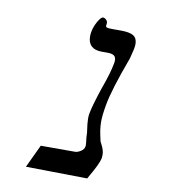

<svg xmlns="http://www.w3.org/2000/svg" viewBox="-82 -794 764 867"><g transform="rotate(10 300.0 -360.0)"><path d="M376 4 94.5 0 144 -105H301Q312.5 -105 326.8 -114Q341 -123 343.5 -136.5Q344 -138.5 344 -143Q344 -145.5 343 -156.5Q340 -175 339.5 -199.5Q333 -242 333 -262.5Q333 -276.5 335 -286.5Q341 -321 369 -405.5Q397 -481.5 405.5 -528.5Q407 -536 407 -542.5Q407 -557.5 397.8 -564.2Q388.5 -571 368 -571H341Q310 -571 293.8 -586Q277.5 -601 277.5 -630Q277.5 -641.5 279.5 -651.5Q282 -667 289.5 -684Q297 -701 305.8 -712.5Q314.5 -724 320.5 -724Q329 -724 336.2 -716.2Q343.5 -708.5 341.5 -697.5Q340.5 -691.5 340.5 -690.5Q340.5 -683.5 347 -681.8Q353.5 -680 373.5 -680H409.5Q451 -680 468.2 -668.8Q485.5 -657.5 485.5 -631.5Q485.5 -622.5 483 -608.5Q476.5 -579.5 472 -563.5Q415 -410.5 402 -336.5Q393.5 -288 393.5 -259.5Q393.5 -239.5 396.5 -220Q399.5 -200.5 406.5 -171Q408.5 -167 414 -156Q419.5 -145 422.8 -134Q426 -123 426 -112Q426 -103 425 -98.5Q422 -82.5 410.5 -59Q399 -35.5 376 4Z"/></g></svg>

Font: JuliaMono BoldItalic
Style: Regular
Weight: 700
Italic angle: -9°
Monospace: yes
Designer: cormullion
Foundry: corm
Version: Version 0.049; ttfautohint (v1.8.4)